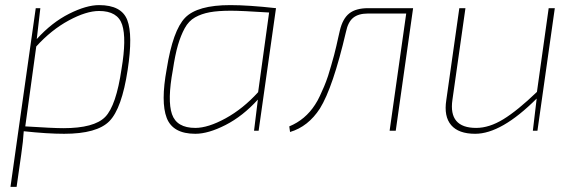

<svg xmlns="http://www.w3.org/2000/svg" viewBox="-20 -512 2259 752"><path d="M138 -480 124 -359Q183 -424 250.5 -458Q318 -492 368 -492Q456 -492 478.5 -433.5Q501 -375 480 -238Q457 -87 408.5 -37.5Q360 12 231 12Q165 12 73 2Q71 39 63 94L45 220H21L52 0L120 -480ZM122 -330 79 -17Q188 -10 228 -10Q349 -10 392 -54Q435 -98 456 -242Q476 -361 458.5 -415Q441 -469 368 -469Q318 -469 249.5 -432Q181 -395 122 -330Z M975 0 990 -122Q931 -57 863.5 -22.5Q796 12 745 12Q657 12 633 -50Q609 -112 633 -242Q657 -393 705 -442.5Q753 -492 882 -492Q953 -492 1061 -480L993 0ZM991 -151 1034 -463Q925 -470 885 -470Q834 -470 801.5 -464Q769 -458 744 -444Q719 -430 703.5 -401.5Q688 -373 677 -335.5Q666 -298 657 -238Q635 -119 653.5 -65Q672 -11 745 -11Q795 -11 863.5 -48.5Q932 -86 991 -151Z M1598 -480 1530 0H1506L1571 -459H1421Q1384 -459 1363.5 -442.5Q1343 -426 1335 -387Q1284 -169 1233 -87Q1187 -16 1116 5L1113 -17Q1176 -43 1214 -102Q1224 -117 1233 -136.5Q1242 -156 1249.5 -173.5Q1257 -191 1265 -215L1277 -255Q1282 -271 1288.5 -296Q1295 -321 1297.5 -332.5Q1300 -344 1305 -366Q1310 -388 1311 -392Q1322 -439 1348 -459.5Q1374 -480 1422 -480Z M2153 -480 2085 0H2067L2082 -126Q1944 12 1841 12Q1776 12 1747 -22Q1718 -56 1728 -120L1779 -480H1803L1752 -121Q1736 -11 1845 -11Q1896 -11 1951.5 -45Q2007 -79 2083 -152L2129 -480Z"/></svg>

Font: Ezarion Thin
Style: Italic
Weight: 250
Italic angle: -8°
Designer: Natanael Gama
Version: Version 1.001;PS 001.001;hotconv 1.0.70;makeotf.lib2.5.58329